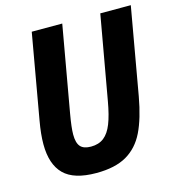

<svg xmlns="http://www.w3.org/2000/svg" viewBox="-109 -819 845 924"><g transform="rotate(-15 313.0 -357.0)"><path d="M47 -187.5Q47 -237.5 58.5 -302L133 -725.5H285L209.5 -298.5Q197.5 -230.5 197.5 -195.5Q197.5 -154 213.5 -135.8Q229.5 -117.5 266 -117.5Q305 -117.5 330.5 -137.5Q356 -157.5 372.2 -198.8Q388.5 -240 400.5 -308.5L474.5 -725.5H626.5L550 -291.5Q531 -185.5 499 -120Q467 -54.5 409.5 -21.2Q352 12 258.5 12Q146.5 12 96.8 -37.8Q47 -87.5 47 -187.5Z"/></g></svg>

Font: JuliaMono ExtraBold
Style: Italic
Weight: 800
Italic angle: -9°
Monospace: yes
Designer: cormullion
Foundry: corm
Version: Version 0.057; ttfautohint (v1.8.4)